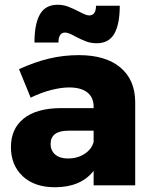

<svg xmlns="http://www.w3.org/2000/svg" viewBox="-20 -780 641 808"><path d="M549 -352V0H374V-61Q320 8 211 8Q125 8 75.5 -38.5Q26 -85 26 -161Q26 -238 79.5 -281Q133 -324 233 -325H374V-331Q374 -370 347.5 -391Q321 -412 271 -412Q237 -412 194.5 -401Q152 -390 109 -369L60 -489Q126 -519 186.5 -533.5Q247 -548 312 -548Q424 -548 486 -496.5Q548 -445 549 -352ZM374 -183V-230H268Q193 -230 193 -174Q193 -146 212.5 -129.5Q232 -113 266 -113Q306 -113 336 -132.5Q366 -152 374 -183ZM387 -598Q363 -598 343 -605.5Q323 -613 296 -627Q268 -643 254 -643Q226 -643 226 -601H125Q125 -679 148 -719.5Q171 -760 223 -760Q246 -760 267 -752Q288 -744 313 -731Q343 -715 355 -715Q384 -715 384 -756H484Q484 -678 461 -638Q438 -598 387 -598Z"/></svg>

Font: Montserrat arm2
Style: Bold
Weight: 700
Designer: Julieta Ulanovsky
Foundry: Julieta Ulanovsky
Version: Version 6.000